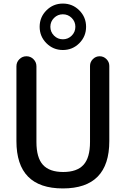

<svg xmlns="http://www.w3.org/2000/svg" viewBox="-20 -1045 704 1075"><path d="M72 -255V-674Q72 -697 88.5 -713.5Q105 -730 128 -730Q151 -730 167.5 -713.5Q184 -697 184 -674V-250Q184 -162 220.5 -122Q257 -82 334 -82Q411 -82 447.5 -122Q484 -162 484 -250V-676Q484 -698 500 -714Q516 -730 538 -730Q560 -730 576 -714Q592 -698 592 -676V-255Q592 10 332 10Q72 10 72 -255ZM381.5 -845.5Q402 -866 402 -895Q402 -924 381.5 -944.5Q361 -965 332 -965Q303 -965 282.5 -944.5Q262 -924 262 -895Q262 -866 282.5 -845.5Q303 -825 332 -825Q361 -825 381.5 -845.5ZM240 -803Q202 -841 202 -895Q202 -949 240 -987Q278 -1025 332 -1025Q386 -1025 424 -987Q462 -949 462 -895Q462 -841 424 -803Q386 -765 332 -765Q278 -765 240 -803Z"/></svg>

Font: Rounded Mplus 1c Medium
Style: Regular
Weight: 500
Version: Version 1.059.20150529